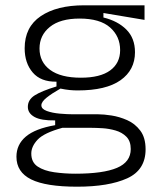

<svg xmlns="http://www.w3.org/2000/svg" viewBox="-20 -533 611 724"><path d="M271 171Q153 171 97.5 143.5Q42 116 42 58Q42 12 77.5 -18Q113 -48 188 -61V-79Q135 -78 110 -92Q85 -106 85 -130Q85 -157 111 -173.5Q137 -190 193 -207V-225Q134 -224 103.5 -259.5Q73 -295 73 -351Q73 -431 133.5 -472Q194 -513 297 -513H525V-458L370 -484V-467Q424 -454 456.5 -421.5Q489 -389 489 -336Q489 -269 434.5 -230.5Q380 -192 273 -192Q258 -192 242.5 -193.5Q227 -195 208 -199Q176 -181 156 -165Q136 -149 136 -136Q136 -122 156.5 -114.5Q177 -107 205.5 -104.5Q234 -102 257 -102H351Q371 -102 400.5 -97.5Q430 -93 459.5 -80Q489 -67 509 -40.5Q529 -14 529 30Q529 108 459.5 139.5Q390 171 271 171ZM285 -240Q358 -240 395.5 -267.5Q433 -295 433 -344Q433 -396 395 -429.5Q357 -463 280 -463Q207 -463 168 -431.5Q129 -400 129 -350Q129 -299 169 -269.5Q209 -240 285 -240ZM264 122Q369 122 421 100Q473 78 473 29Q473 -1 456.5 -17.5Q440 -34 415.5 -41Q391 -48 366.5 -49.5Q342 -51 325 -51H215Q146 -32 122 -6.5Q98 19 98 46Q98 79 122 95Q146 111 184.5 116.5Q223 122 264 122Z"/></svg>

Font: Bricolage Grotesque 12pt ExtraLight
Style: Regular
Weight: 200
Designer: Mathieu Triay
Foundry: Atelier Triay
Version: Version 1.001; ttfautohint (v1.8.4.7-5d5b);gftools[0.9.33.de